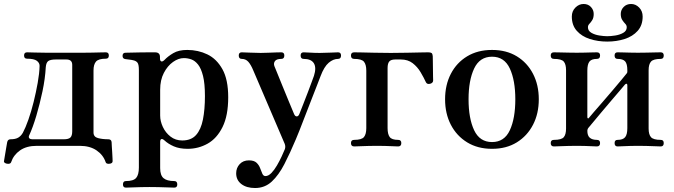

<svg xmlns="http://www.w3.org/2000/svg" viewBox="-20 -736 3386 965"><path d="M16 87Q9 86 4 82.5Q-1 79 0 74Q1 70 4 50Q7 30 11 8Q15 -14 16 -21Q19 -36 33 -36Q58 -36 72 -44.5Q86 -53 95 -69Q108 -93 122.5 -134Q137 -175 149 -223.5Q161 -272 169.5 -319.5Q178 -367 179 -405Q179 -420 165 -430.5Q151 -441 116 -441Q101 -441 101 -457Q101 -473 116 -473Q127 -473 154 -472Q181 -471 212 -471H399Q419 -471 442.5 -471.5Q466 -472 485.5 -472.5Q505 -473 512 -473Q527 -473 527 -457Q527 -441 512 -441Q475 -441 462.5 -426.5Q450 -412 450 -382V-70Q450 -48 472.5 -42Q495 -36 524 -36Q540 -36 541 -21Q541 -15 542 -0.5Q543 14 544 30.5Q545 47 545.5 59.5Q546 72 546 74Q546 85 531 87Q514 89 511 79Q499 43 465.5 20Q432 -3 381 -3H165Q113 -3 80.5 20Q48 43 36 79Q33 89 16 87ZM142 -36H301Q325 -36 334 -45Q343 -54 343 -76V-410Q343 -437 314 -437H260Q234 -437 223 -429.5Q212 -422 210 -398Q207 -341 193.5 -277Q180 -213 162.5 -154Q145 -95 126 -54Q123 -46 127.5 -41Q132 -36 142 -36Z M613 207Q598 207 598 191Q598 174 613 174Q651 174 664.5 158Q678 142 678 106V-384Q678 -412 671 -421Q664 -430 650 -433Q643 -435 629.5 -436.5Q616 -438 610 -439Q596 -441 596 -455Q596 -471 611 -471Q614 -471 635 -471.5Q656 -472 682.5 -472.5Q709 -473 731 -473Q753 -473 759 -473Q784 -473 784 -450V-443Q784 -430 790.5 -427.5Q797 -425 807 -435Q824 -453 851 -469Q878 -485 921 -485Q976 -485 1022.5 -462.5Q1069 -440 1098 -388Q1127 -336 1127 -247Q1127 -155 1098.5 -97.5Q1070 -40 1023.5 -14Q977 12 923 12Q882 12 853.5 -0.5Q825 -13 807 -30Q797 -39 791 -37Q785 -35 785 -22V109Q785 145 802 159.5Q819 174 856 174Q871 174 871 191Q871 207 856 207Q849 207 825.5 206Q802 205 775.5 204.5Q749 204 731 204Q714 204 689 204.5Q664 205 642.5 206Q621 207 613 207ZM896 -30Q941 -30 965.5 -57.5Q990 -85 1000 -135.5Q1010 -186 1010 -253Q1010 -316 1000.5 -354Q991 -392 975.5 -411.5Q960 -431 941.5 -437.5Q923 -444 904 -444Q877 -444 849.5 -424.5Q822 -405 803.5 -369.5Q785 -334 785 -285V-155Q785 -127 798.5 -98Q812 -69 837 -49.5Q862 -30 896 -30Z M1262 209Q1219 209 1193 189Q1167 169 1167 135Q1167 108 1184.5 89Q1202 70 1231 70Q1257 70 1269.5 82Q1282 94 1287.5 109.5Q1293 125 1298.5 137Q1304 149 1314 149Q1329 149 1344 133.5Q1359 118 1372 95.5Q1385 73 1395.5 50.5Q1406 28 1412 13Q1416 0 1411 -13L1253 -382Q1241 -411 1228 -425.5Q1215 -440 1195 -440Q1180 -440 1180 -457Q1180 -473 1195 -473Q1206 -473 1235 -471.5Q1264 -470 1290 -470Q1308 -470 1329 -471Q1350 -472 1368.5 -472.5Q1387 -473 1394 -473Q1409 -473 1409 -457Q1409 -440 1394 -440Q1370 -440 1362 -429Q1354 -418 1359 -404Q1362 -397 1373.5 -368.5Q1385 -340 1400.5 -302Q1416 -264 1431.5 -226.5Q1447 -189 1458 -163Q1463 -151 1471.5 -151Q1480 -151 1485 -164Q1493 -185 1504.5 -213.5Q1516 -242 1527 -271.5Q1538 -301 1546.5 -323.5Q1555 -346 1558 -355Q1571 -396 1557.5 -418Q1544 -440 1506 -440Q1491 -440 1491 -457Q1491 -473 1506 -473Q1517 -473 1539 -471.5Q1561 -470 1587 -470Q1613 -470 1640.5 -471.5Q1668 -473 1679 -473Q1694 -473 1694 -457Q1694 -440 1679 -440Q1655 -440 1632 -420.5Q1609 -401 1591 -353Q1588 -345 1576 -314Q1564 -283 1547.5 -241Q1531 -199 1514.5 -156Q1498 -113 1485 -80Q1472 -47 1467 -36Q1438 33 1409.5 88.5Q1381 144 1346 176.5Q1311 209 1262 209Z M1760 0Q1744 0 1744 -17Q1744 -33 1760 -33Q1798 -33 1809.5 -47.5Q1821 -62 1821 -92V-381Q1821 -411 1809.5 -425.5Q1798 -440 1760 -440Q1744 -440 1744 -457Q1744 -473 1760 -473Q1767 -473 1795 -472.5Q1823 -472 1862.5 -471Q1902 -470 1944 -470Q1985 -470 2027.5 -471Q2070 -472 2100 -472.5Q2130 -473 2132 -473Q2144 -473 2149 -469.5Q2154 -466 2155 -454Q2155 -447 2155.5 -428.5Q2156 -410 2156 -389Q2156 -368 2156.5 -351.5Q2157 -335 2157 -332Q2157 -319 2142 -315Q2127 -311 2121 -322Q2110 -346 2094 -373Q2078 -400 2054 -418.5Q2030 -437 1995 -437H1966Q1945 -437 1936.5 -427Q1928 -417 1928 -394V-92Q1928 -62 1938.5 -47.5Q1949 -33 1981 -33Q1997 -33 1997 -17Q1997 0 1981 0Q1974 0 1955 -1Q1936 -2 1914.5 -2.5Q1893 -3 1875 -3Q1858 -3 1833.5 -2.5Q1809 -2 1788.5 -1Q1768 0 1760 0Z M2453 12Q2381 12 2328 -20.5Q2275 -53 2246 -109Q2217 -165 2217 -237Q2217 -309 2246 -365Q2275 -421 2328 -453Q2381 -485 2453 -485Q2525 -485 2577.5 -453Q2630 -421 2659 -365Q2688 -309 2688 -237Q2688 -165 2659 -109Q2630 -53 2577.5 -20.5Q2525 12 2453 12ZM2453 -22Q2515 -22 2542.5 -81.5Q2570 -141 2570 -237Q2570 -332 2542.5 -391.5Q2515 -451 2453 -451Q2391 -451 2363 -391.5Q2335 -332 2335 -237Q2335 -141 2363 -81.5Q2391 -22 2453 -22Z M2764 0Q2748 0 2748 -17Q2748 -33 2764 -33Q2802 -33 2813.5 -46.5Q2825 -60 2825 -90V-383Q2825 -413 2813.5 -426.5Q2802 -440 2764 -440Q2748 -440 2748 -457Q2748 -473 2764 -473Q2771 -473 2792 -472.5Q2813 -472 2837.5 -471.5Q2862 -471 2879 -471Q2897 -471 2917.5 -471.5Q2938 -472 2955.5 -472.5Q2973 -473 2980 -473Q2996 -473 2996 -457Q2996 -440 2980 -440Q2953 -440 2942.5 -426.5Q2932 -413 2932 -381V-148Q2932 -142 2935 -141Q2938 -140 2942 -146Q2946 -151 2964 -172Q2982 -193 3008 -222.5Q3034 -252 3059.5 -282.5Q3085 -313 3104.5 -336Q3124 -359 3129 -366Q3131 -368 3132 -370Q3133 -372 3133 -376V-383Q3133 -415 3122 -427.5Q3111 -440 3084 -440Q3069 -440 3069 -457Q3069 -473 3084 -473Q3092 -473 3109.5 -472.5Q3127 -472 3148 -471.5Q3169 -471 3186 -471Q3204 -471 3228 -471.5Q3252 -472 3273 -472.5Q3294 -473 3301 -473Q3316 -473 3316 -457Q3316 -440 3301 -440Q3264 -440 3252 -426.5Q3240 -413 3240 -383V-90Q3240 -60 3252 -46.5Q3264 -33 3301 -33Q3316 -33 3316 -17Q3316 0 3301 0Q3294 0 3273 -1Q3252 -2 3228 -2.5Q3204 -3 3186 -3Q3169 -3 3148 -2.5Q3127 -2 3109.5 -1Q3092 0 3084 0Q3069 0 3069 -17Q3069 -33 3084 -33Q3111 -33 3122 -46.5Q3133 -60 3133 -92V-307Q3133 -314 3129.5 -315Q3126 -316 3121 -311Q3115 -304 3096.5 -282Q3078 -260 3052.5 -230.5Q3027 -201 3002.5 -171.5Q2978 -142 2960 -120.5Q2942 -99 2937 -93Q2934 -89 2933 -85Q2932 -81 2932 -79Q2932 -54 2944.5 -43.5Q2957 -33 2980 -33Q2996 -33 2996 -17Q2996 0 2980 0Q2973 0 2955.5 -1Q2938 -2 2917.5 -2.5Q2897 -3 2879 -3Q2862 -3 2837.5 -2.5Q2813 -2 2792 -1Q2771 0 2764 0ZM3032 -527Q2985 -527 2944.5 -540Q2904 -553 2879 -581Q2854 -609 2854 -653Q2854 -680 2872 -698Q2890 -716 2913 -716Q2936 -716 2950 -701Q2964 -686 2964 -666Q2964 -647 2957 -635.5Q2950 -624 2942.5 -616.5Q2935 -609 2935 -599Q2935 -581 2952.5 -571Q2970 -561 2993 -557.5Q3016 -554 3032 -554Q3049 -554 3072 -557.5Q3095 -561 3112.5 -571Q3130 -581 3130 -599Q3130 -609 3122.5 -616.5Q3115 -624 3107.5 -635.5Q3100 -647 3100 -666Q3100 -686 3114.5 -701Q3129 -716 3152 -716Q3175 -716 3192.5 -698Q3210 -680 3210 -653Q3210 -609 3185 -581Q3160 -553 3119.5 -540Q3079 -527 3032 -527Z"/></svg>

Font: Zen Antique Soft
Style: Regular
Weight: 400
Designer: Yoshimichi Ohira
Foundry: Positype
Version: Version 1.001